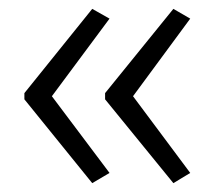

<svg xmlns="http://www.w3.org/2000/svg" viewBox="-20 -554 484 433"><path d="M35 -344 188 -534 227 -512 97 -337 227 -164 188 -141 35 -330ZM217 -344 371 -534 409 -512 280 -337 409 -164 371 -141 217 -330Z"/></svg>

Font: Noto Sans Malayalam UI SemiCondensed Light
Style: Regular
Weight: 300
Width: 4
Designer: Jelle Bosma - Monotype Design Team
Foundry: Monotype Imaging Inc.
Version: Version 2.104; ttfautohint (v1.8.4.7-5d5b)